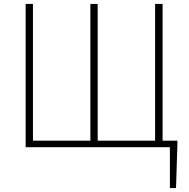

<svg xmlns="http://www.w3.org/2000/svg" viewBox="-20 -746 958 973"><path d="M841 207H872L879 -13V-33H791V0H841ZM110 0H804V-726H766V-33H475V-726H438V-33H147V-726H110Z"/></svg>

Font: Source Han Sans JP VF
Style: Regular
Weight: 250
Designer: Ryoko NISHIZUKA 西塚涼子 (kana, bopomofo & ideographs); Paul D. Hunt (Latin, Greek & Cyrillic); Sandoll Communications 산돌커뮤니
Foundry: Adobe
Version: Version 2.004;hotconv 1.0.118;makeotfexe 2.5.65603